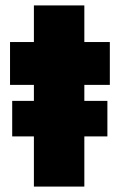

<svg xmlns="http://www.w3.org/2000/svg" viewBox="-20 -688 445 708"><path d="M105 0V-185H25V-316H105V-375H17V-533H105V-668H291V-533H385V-375H291V-316H376V-185H291V0Z"/></svg>

Font: Lexend ExtraBold
Style: Regular
Weight: 800
Designer: Bonnie Shaver-Troup, Thomas Jockin
Foundry: Lexend
Version: Version 1.007; ttfautohint (v1.8.3)